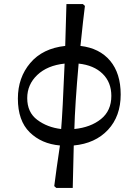

<svg xmlns="http://www.w3.org/2000/svg" viewBox="-20 -705 615 945"><path d="M68 -220Q68 -323 129 -395Q190 -467 301 -479L307 -685H388L398 -676Q390 -615 376 -479Q470 -468 522 -406Q574 -344 574 -240Q574 -133 511.5 -66Q449 1 343 11L338 220H257L247 211Q257 131 275 11Q184 3 126 -54Q68 -111 68 -220ZM114 -222Q114 -152 163.5 -115Q213 -78 281 -70Q288 -149 298 -392Q213 -383 163.5 -336Q114 -289 114 -222ZM528 -233Q528 -300 485 -342Q442 -384 367 -392Q349 -189 346 -70Q426 -78 477 -119Q528 -160 528 -233Z"/></svg>

Font: myMathFont
Style: Regular
Weight: 400
Designer: Ross Mills, John Hudson & Paul Hanslow, Tiro Typeworks Ltd; with prior portions MicroPress Inc., and Coen Hoffman. Math 
Foundry: Tiro Typeworks Ltd
Version: Version 2.13 b171